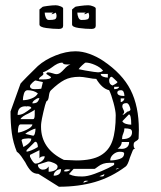

<svg xmlns="http://www.w3.org/2000/svg" viewBox="-20 -691 614 730"><path d="M508 -197 507 -164Q505 -159 499.5 -156Q494 -153 491 -150Q488 -147 488 -139Q488 -135 489 -131.5Q490 -128 494 -126Q488 -126 484.5 -118.5Q481 -111 474 -92Q466 -64 458 -58Q403 -17 341 1Q279 19 204 19L126 -30Q109 -30 98 -41Q87 -52 76 -74Q69 -85 61 -96.5Q53 -108 44 -114Q30 -148 25 -184.5Q20 -221 20 -267L58 -373Q59 -375 82.5 -399Q106 -423 124 -440Q151 -464 191 -480Q231 -496 267 -496Q293 -496 320.5 -486Q348 -476 372 -460Q445 -411 476.5 -349Q508 -287 508 -197ZM128 -389H142Q174 -389 174 -398L156 -410Q156 -412 158 -414Q160 -416 162 -416Q169 -416 179.5 -412.5Q190 -409 194 -409Q202 -409 209 -414Q216 -419 224 -428Q236 -442 248 -446H239H232Q226 -446 223 -447.5Q220 -449 217 -453Q208 -453 198.5 -448.5Q189 -444 176 -434Q156 -420 143 -416Q145 -413 145 -410Q145 -406 136.5 -400.5Q128 -395 128 -389ZM279 -428 304 -423Q344 -416 353 -416Q358 -416 362 -417Q366 -418 372 -422Q362 -435 341.5 -444Q321 -453 306 -453Q303 -453 292.5 -443Q282 -433 279 -428ZM363 -410Q363 -403 372 -399.5Q381 -396 390 -396V-410ZM174 -348Q168 -343 166 -327Q165 -318 163 -313Q161 -308 156 -305Q152 -296 145 -265.5Q138 -235 137 -225Q136 -219 136 -209Q136 -125 223 -83L270 -81Q330 -81 362.5 -100Q395 -119 407.5 -156Q420 -193 420 -253Q420 -269 411.5 -300.5Q403 -332 395 -348Q368 -354 346 -391Q335 -391 315 -395Q293 -399 282 -399Q248 -399 225 -387Q202 -375 174 -348ZM395 -385Q395 -370 408 -366Q410 -367 417.5 -371Q425 -375 427 -379Q423 -383 414.5 -391Q406 -399 405 -399Q400 -399 397.5 -394.5Q395 -390 395 -385ZM94 -364Q94 -352 111 -352Q117 -352 125.5 -352.5Q134 -353 137 -354L143 -379L115 -385Q112 -385 103.5 -377Q95 -369 94 -364ZM414 -361V-352Q431 -352 433 -361ZM67 -310Q84 -310 101 -317Q118 -324 124 -336Q108 -348 85 -348Q75 -348 71 -335Q67 -322 67 -310ZM440 -348Q426 -348 426 -339Q426 -326 453 -326Q453 -335 450 -341.5Q447 -348 440 -348ZM130 -317 127 -318Q121 -318 112 -311Q103 -304 103 -298Q115 -298 120.5 -302Q126 -306 130 -317ZM453 -317H439V-303Q444 -303 448.5 -307.5Q453 -312 453 -317ZM461 -299Q445 -299 445 -287Q445 -282 448.5 -275.5Q452 -269 452 -266V-265Q452 -262 449.5 -259Q447 -256 445 -256L449 -255Q451 -255 457 -260.5Q463 -266 465 -267Q469 -267 472.5 -269.5Q476 -272 476 -274Q476 -280 471.5 -289.5Q467 -299 461 -299ZM47 -254Q60 -254 72 -261Q84 -268 99 -280Q99 -287 84 -287Q82 -287 81 -286.5Q80 -286 79 -286Q78 -286 78 -286.5Q78 -287 78 -287Q62 -287 54.5 -279Q47 -271 47 -254ZM112 -274Q108 -270 100 -266Q92 -262 89 -260Q62 -248 58 -238H106Q112 -238 112 -255Q112 -272 112 -274ZM470 -256 445 -230Q449 -223 459 -220Q469 -217 479 -217Q479 -256 470 -256ZM103 -218H58Q48 -218 48 -187Q59 -187 81 -197.5Q103 -208 103 -218ZM482 -188Q482 -198 474.5 -200.5Q467 -203 453 -203Q453 -193 448.5 -183Q444 -173 444 -162Q482 -162 482 -188ZM76 -182 106 -175Q110 -175 112.5 -183.5Q115 -192 115 -202Q111 -202 96.5 -195Q82 -188 76 -182ZM69 -132Q71 -133 79.5 -138.5Q88 -144 93.5 -150.5Q99 -157 99 -164L88 -165Q83 -165 72.5 -163.5Q62 -162 62 -157ZM81 -114Q99 -117 124 -132Q124 -140 121.5 -146Q119 -152 115 -152L112 -151L81 -120ZM471 -151H443Q443 -144 438.5 -137Q434 -130 427 -126L443 -125Q455 -125 463 -131.5Q471 -138 471 -151ZM115 -69Q126 -69 138 -77.5Q150 -86 150 -97Q134 -97 130 -89V-120L94 -102V-99V-95Q107 -69 115 -69ZM452 -108Q452 -114 435 -114Q422 -114 410.5 -104Q399 -94 399 -81Q417 -81 434.5 -86.5Q452 -92 452 -108ZM165 -58V-38Q177 -38 188 -43Q199 -48 199 -58Q199 -65 185.5 -71Q172 -77 165 -77H162L124 -65Q124 -57 129.5 -51.5Q135 -46 143 -46Q150 -46 155 -48.5Q160 -51 165 -58ZM414 -72Q410 -72 396.5 -72Q383 -72 372.5 -68.5Q362 -65 353 -58Q341 -49 340 -49H260L242 -29Q255 -23 266 -21.5Q277 -20 293 -20Q312 -20 339.5 -30Q367 -40 390.5 -51.5Q414 -63 414 -65ZM433 -52H431Q423 -52 420 -46ZM212 -48Q201 -48 192.5 -40.5Q184 -33 184 -23Q212 -23 212 -48ZM230 -39Q240 -39 248 -46L239 -47H235Q225 -47 223 -40ZM377 -29 358 -21 365 -20Q371 -20 373.5 -21.5Q376 -23 377 -29ZM316 -3 310 -4Q304 -4 301 -2.5Q298 -1 297 4ZM192 -671Q200 -671 210 -667Q220 -663 220 -659V-593Q220 -581 204 -581Q182 -581 156 -584.5Q130 -588 130 -598V-655L142 -665Q143 -666 161 -668.5Q179 -671 192 -671ZM316 -671Q324 -671 334 -667Q344 -663 344 -659V-593Q344 -581 328 -581Q306 -581 280 -584.5Q254 -588 254 -598V-655L266 -665Q267 -666 285 -668.5Q303 -671 316 -671ZM166 -615Q182 -615 188.5 -617.5Q195 -620 195 -631Q195 -637 192 -643Q189 -642 185 -639.5Q181 -637 175 -637L182 -643H150Q150 -634 154 -624.5Q158 -615 166 -615ZM290 -615Q306 -615 312.5 -617.5Q319 -620 319 -631Q319 -637 316 -643Q313 -642 309 -639.5Q305 -637 299 -637L306 -643H274Q274 -634 278 -624.5Q282 -615 290 -615Z"/></svg>

Font: Cabin Sketch
Style: Regular
Weight: 400
Version: Version 1.100